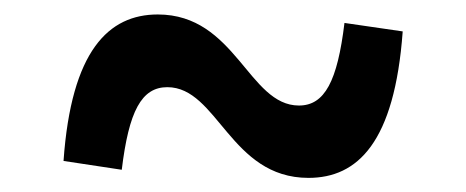

<svg xmlns="http://www.w3.org/2000/svg" viewBox="-20 -466 660 272"><path d="M417 -214C486.5 -214 539 -264 550.5 -421.5L468 -433.5C458 -351 440 -316.5 403.5 -316.5C332 -316.5 314 -445.5 203.5 -445.5C134 -445.5 81 -394.5 70 -238L152.5 -225.5C162.5 -308.5 180.5 -342.5 217 -342.5C288.5 -342.5 306 -214 417 -214Z"/></svg>

Font: Monaspace Neon Medium
Style: Regular
Weight: 500
Designer: Riley Cran & the Lettermatic Team
Foundry: Lettermatic
Version: Version 1.200 (Monaspace Neon)